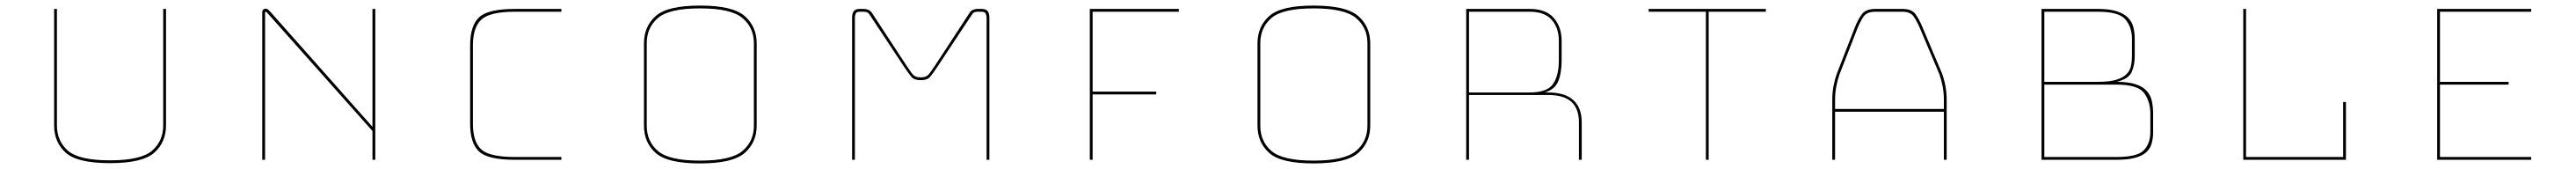

<svg xmlns="http://www.w3.org/2000/svg" viewBox="-20 -662 9231 605"><path d="M174 -630H184V-213Q184 -157 223.5 -122.5Q263 -88 374 -88Q485 -88 525 -122.5Q565 -157 565 -213V-630H575V-213Q575 -153 533 -115.5Q491 -78 374 -78Q257 -78 215.5 -115.5Q174 -153 174 -213Z M947 -622 1315 -208V-630H1325V-90H1315V-193L937 -617Q936 -618 934.5 -619Q933 -620 932 -620Q931 -620 930.5 -619Q930 -618 930 -617V-90H920V-619Q920 -625 924 -628Q928 -631 932 -631Q936 -631 939 -629Q942 -627 947 -622Z M1992 -100V-90H1825Q1728 -90 1696.5 -120Q1665 -150 1665 -219V-499Q1665 -570 1697 -600Q1729 -630 1825 -630H1992V-620H1825Q1737 -620 1706 -592.5Q1675 -565 1675 -499V-219Q1675 -154 1705 -127Q1735 -100 1825 -100Z M2692 -212Q2692 -152 2649 -114.5Q2606 -77 2489 -77Q2372 -77 2330 -114.5Q2288 -152 2288 -212V-507Q2288 -567 2330 -604.5Q2372 -642 2489 -642Q2606 -642 2649 -604.5Q2692 -567 2692 -507ZM2298 -212Q2298 -156 2338 -121.5Q2378 -87 2489 -87Q2600 -87 2641 -121.5Q2682 -156 2682 -212V-507Q2682 -563 2641 -597.5Q2600 -632 2489 -632Q2378 -632 2338 -597.5Q2298 -563 2298 -507Z M3280 -385Q3298 -385 3306 -393Q3314 -401 3331 -427L3453 -613Q3459 -623 3466.5 -626.5Q3474 -630 3482 -630H3499Q3513 -630 3519.5 -622.5Q3526 -615 3526 -599V-90H3516V-599Q3516 -607 3512.5 -613.5Q3509 -620 3499 -620H3484Q3477 -620 3472 -618Q3467 -616 3461 -606L3339 -422Q3321 -395 3311.5 -385Q3302 -375 3280 -375Q3258 -375 3248.5 -385Q3239 -395 3221 -422L3099 -606Q3093 -616 3087.5 -618Q3082 -620 3075 -620H3060Q3050 -620 3047 -613.5Q3044 -607 3044 -599V-90H3034V-599Q3034 -615 3040.5 -622.5Q3047 -630 3060 -630H3077Q3085 -630 3093 -626.5Q3101 -623 3107 -613L3229 -427Q3246 -401 3254 -393Q3262 -385 3280 -385Z M3886 -90V-630H4205V-620H3896V-334H4124V-324H3896V-90Z M4891 -212Q4891 -152 4848 -114.5Q4805 -77 4688 -77Q4571 -77 4529 -114.5Q4487 -152 4487 -212V-507Q4487 -567 4529 -604.5Q4571 -642 4688 -642Q4805 -642 4848 -604.5Q4891 -567 4891 -507ZM4497 -212Q4497 -156 4537 -121.5Q4577 -87 4688 -87Q4799 -87 4840 -121.5Q4881 -156 4881 -212V-507Q4881 -563 4840 -597.5Q4799 -632 4688 -632Q4577 -632 4537 -597.5Q4497 -563 4497 -507Z M5463 -620H5245V-331H5463Q5525 -331 5546 -361Q5567 -391 5567 -446V-516Q5567 -562 5541.5 -591Q5516 -620 5463 -620ZM5245 -90H5235V-630H5463Q5521 -630 5549 -597.5Q5577 -565 5577 -516V-447Q5577 -401 5565 -371.5Q5553 -342 5517 -331H5528Q5589 -331 5619 -303.5Q5649 -276 5649 -224V-90H5639V-224Q5639 -273 5612 -297.5Q5585 -322 5528 -322H5245Z M6094 -90V-620H5889V-630H6309V-620H6104V-90Z M6557 -303V-272H6947V-303Q6947 -330 6942.5 -353Q6938 -376 6931 -396L6862 -559Q6851 -585 6839 -602.5Q6827 -620 6799 -620H6701Q6671 -620 6659 -602.5Q6647 -585 6637 -560L6573 -396Q6566 -376 6561.5 -353Q6557 -330 6557 -303ZM6947 -90V-262H6557V-90H6547V-303Q6547 -331 6551.5 -354.5Q6556 -378 6564 -400L6628 -564Q6639 -592 6653 -611Q6667 -630 6701 -630H6799Q6832 -630 6845.5 -611Q6859 -592 6871 -563L6940 -400Q6948 -378 6952.5 -354.5Q6957 -331 6957 -303V-90Z M7566 -90H7297V-630H7500Q7541 -630 7567 -621.5Q7593 -613 7607 -598.5Q7621 -584 7626 -565Q7631 -546 7631 -524V-460Q7631 -430 7620.5 -405Q7610 -380 7567 -369Q7608 -369 7634 -360.5Q7660 -352 7674 -336.5Q7688 -321 7692.5 -300Q7697 -279 7697 -254V-190Q7697 -168 7692 -149.5Q7687 -131 7673.5 -118Q7660 -105 7634 -97.5Q7608 -90 7566 -90ZM7500 -620H7307V-369H7500Q7541 -369 7565 -376.5Q7589 -384 7601.5 -396.5Q7614 -409 7617.5 -425.5Q7621 -442 7621 -460V-524Q7621 -564 7598 -592Q7575 -620 7500 -620ZM7567 -359H7307V-100H7566Q7641 -100 7664 -124.5Q7687 -149 7687 -190V-254Q7687 -299 7664.5 -329Q7642 -359 7567 -359Z M8020 -90V-630H8030V-100H8378V-297H8388V-90Z M9052 -100V-90H8715V-630H9052V-620H8725V-369H8971V-359H8725V-100Z"/></svg>

Font: Bungee Hairline
Style: Regular
Weight: 400
Designer: David Jonathan Ross
Foundry: David Jonathan Ross
Version: Version 1.000;PS 1.0;hotconv 1.0.72;makeotf.lib2.5.5900